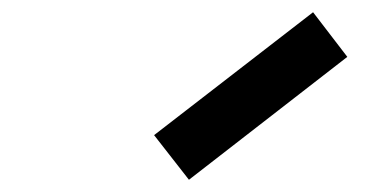

<svg xmlns="http://www.w3.org/2000/svg" viewBox="-20 -894 640 314"><path d="M289 -600 232 -673 492 -874 548 -801Z"/></svg>

Font: Victor Mono Thin
Style: Bold Italic
Weight: 700
Italic angle: -12°
Monospace: yes
Version: Version 1.561;gftools[0.9.30]